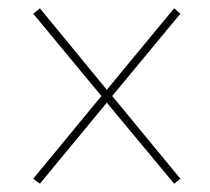

<svg xmlns="http://www.w3.org/2000/svg" viewBox="-20 -593 505 462"><path d="M76 -151 60 -163 224 -362 60 -560 76 -573 237 -377 399 -573 414 -560 250 -362 414 -163 399 -151 237 -346Z"/></svg>

Font: Noto Serif Display Condensed
Style: Regular
Weight: 400
Width: 3
Designer: Monotype Design Team
Foundry: Monotype Imaging Inc.
Version: Version 2.009